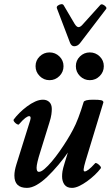

<svg xmlns="http://www.w3.org/2000/svg" viewBox="-20 -901 538 934"><path d="M111 13Q50 13 50 -47Q50 -59 52.5 -72.5Q55 -86 60 -102L127 -316Q130 -327 128.5 -331.5Q127 -336 122 -336Q115 -336 103 -327Q91 -318 72 -296Q69 -293 61.5 -297.5Q54 -302 49 -309Q44 -316 47 -320Q58 -335 74.5 -351.5Q91 -368 111 -383Q131 -398 151 -407Q171 -416 189 -416Q208 -416 220 -404.5Q232 -393 232 -371Q232 -360 230 -344.5Q228 -329 220 -304L176 -162Q167 -134 162.5 -114.5Q158 -95 158 -85Q158 -65 169 -65Q180 -65 196.5 -79Q213 -93 232 -115.5Q251 -138 270 -165Q289 -192 306 -219.5Q323 -247 335 -270Q348 -294 361 -328Q374 -362 387 -405Q389 -410 400 -413Q411 -416 433 -416Q461 -416 472 -413.5Q483 -411 483 -403L396 -117Q388 -90 387 -78.5Q386 -67 392 -67Q399 -67 411 -76Q423 -85 443 -107Q446 -110 454 -105Q462 -100 467.5 -93Q473 -86 470 -82Q458 -66 440.5 -49.5Q423 -33 403.5 -19Q384 -5 365 4Q346 13 330 13Q305 13 293.5 -3Q282 -19 282 -43Q282 -55 284 -68Q286 -81 295 -110L316 -178V-167Q291 -131 264 -99Q237 -67 210.5 -41.5Q184 -16 158.5 -1.5Q133 13 111 13ZM221 -511Q193 -511 173 -531Q153 -551 153 -579Q153 -607 173 -626.5Q193 -646 221 -646Q249 -646 269 -626.5Q289 -607 289 -579Q289 -551 269 -531Q249 -511 221 -511ZM417 -511Q389 -511 369 -531Q349 -551 349 -579Q349 -607 369 -626.5Q389 -646 417 -646Q445 -646 465 -626.5Q485 -607 485 -579Q485 -551 465 -531Q445 -511 417 -511ZM341 -676Q334 -676 329 -680.5Q324 -685 321 -692L257 -860Q254 -868 261 -873.5Q268 -879 277 -880.5Q286 -882 290 -875L343 -785Q353 -769 362 -769Q372 -769 385 -785L468 -877Q473 -882 481 -878.5Q489 -875 494.5 -868.5Q500 -862 496 -857L370 -692Q358 -676 341 -676Z"/></svg>

Font: Junicode VF
Style: Italic
Weight: 400
Italic angle: -11°
Designer: Peter S. Baker
Version: Version 2.209